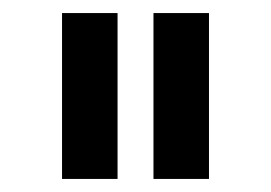

<svg xmlns="http://www.w3.org/2000/svg" viewBox="-20 -703 415 294"><path d="M75 -683H160V-429H75ZM215 -683H300V-429H215Z"/></svg>

Font: Ropa Sans
Style: Regular
Weight: 400
Designer: Botio Nikoltchev
Foundry: Botjo Nikoltchev
Version: Version 1.002